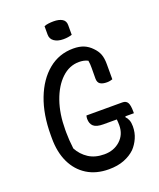

<svg xmlns="http://www.w3.org/2000/svg" viewBox="-167 -1010 933 1130"><g transform="rotate(-20 300.0 -445.0)"><path d="M248 -901Q259 -906 275 -908Q291 -910 307 -910Q341 -910 361 -898Q381 -886 381 -860V-799Q357 -791 327 -791Q292 -791 270 -806Q248 -821 248 -848ZM300 -323H525Q548 -323 557.5 -306.5Q567 -290 567 -250V-240H514L512 -235Q523 -224 529 -208.5Q535 -193 535 -170Q535 -130 520 -96.5Q505 -63 482 -39Q454 -12 413 4Q372 20 317 20Q238 20 181 -15.5Q124 -51 93.5 -115Q63 -179 63 -266V-286Q63 -415 100.5 -512.5Q138 -610 205 -665Q272 -720 361 -720Q399 -720 426 -709Q453 -698 475 -675Q497 -653 506.5 -628.5Q516 -604 516 -566V-471Q510 -469 501 -467Q492 -465 481 -465Q453 -465 438.5 -475Q424 -485 424 -509Q424 -551 424.5 -575.5Q425 -600 421 -622Q407 -629 393.5 -631.5Q380 -634 366 -634Q305 -634 257 -588.5Q209 -543 181.5 -464.5Q154 -386 154 -286V-271Q154 -224 161 -167Q184 -124 224 -98Q264 -72 322 -72Q382 -72 422 -108.5Q462 -145 462 -203Q462 -224 460 -240H376Q333 -240 315 -256Q297 -272 297 -303Q297 -308 298 -314Q299 -320 300 -323Z"/></g></svg>

Font: Recursive Mn Csl St
Style: Regular
Weight: 400
Monospace: yes
Version: Version 1.079;hotconv 1.0.112;makeotfexe 2.5.65598; ttfautoh